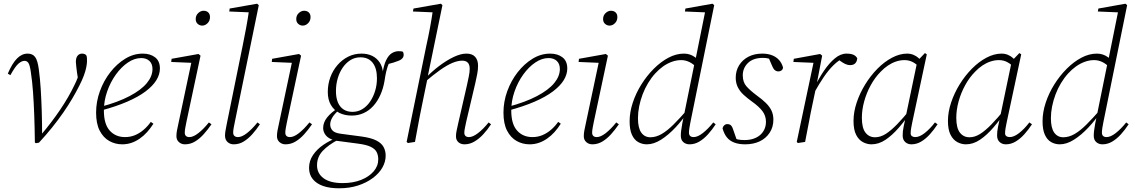

<svg xmlns="http://www.w3.org/2000/svg" viewBox="-20 -765 6117 1035"><path d="M168 3Q167 -80 164.5 -146.5Q162 -213 158 -269Q154 -325 146 -378Q141 -413 133.5 -425Q126 -437 112 -437Q97 -437 79.5 -422Q62 -407 36 -360L22 -368Q46 -424 72 -450Q98 -476 129 -476Q156 -476 169.5 -457.5Q183 -439 189 -393Q196 -342 199.5 -285.5Q203 -229 205 -166.5Q207 -104 207 -34H198L202 -39Q230 -72 255.5 -105.5Q281 -139 304 -173Q327 -207 347 -241.5Q367 -276 384 -312Q392 -328 398 -344.5Q404 -361 410 -383L403 -323L395 -375Q393 -393 391 -407.5Q389 -422 389 -431Q389 -454 398.5 -465Q408 -476 422 -476Q430 -476 436 -473.5Q442 -471 445 -467Q448 -461 448.5 -454.5Q449 -448 449 -437Q449 -422 445 -402Q441 -382 432 -357.5Q423 -333 407 -302Q391 -270 369.5 -233.5Q348 -197 321 -158Q294 -119 261 -78Q228 -37 190 4L173 7Z M639 13Q601 13 569 -5Q537 -23 517.5 -60.5Q498 -98 498 -158Q498 -217 518.5 -273.5Q539 -330 574.5 -375.5Q610 -421 655 -448.5Q700 -476 750 -476Q790 -476 816 -456Q842 -436 842 -396Q842 -364 823 -333Q804 -302 765 -272.5Q726 -243 666 -217Q606 -191 524 -169L522 -189Q616 -214 678.5 -247Q741 -280 771.5 -317Q802 -354 802 -393Q802 -421 785.5 -436.5Q769 -452 741 -452Q705 -452 669.5 -428Q634 -404 604.5 -363Q575 -322 557.5 -271.5Q540 -221 540 -169Q540 -96 571.5 -61Q603 -26 654 -26Q683 -26 708 -36.5Q733 -47 754.5 -65.5Q776 -84 793 -108L807 -98Q791 -73 773 -53Q755 -33 733.5 -18Q712 -3 688.5 5Q665 13 639 13Z M931 -31Q931 -46 934 -61.5Q937 -77 942 -100L1013 -435L1021 -426L903 -431L905 -448L1050 -474L1061 -465L985 -108Q982 -93 979 -77Q976 -61 976 -50Q976 -38 982.5 -32Q989 -26 1001 -26Q1022 -26 1049.5 -47.5Q1077 -69 1106 -105L1120 -95Q1100 -66 1078 -41.5Q1056 -17 1031 -2Q1006 13 977 13Q958 13 944.5 1Q931 -11 931 -31ZM1070 -627Q1056 -627 1045.5 -636.5Q1035 -646 1035 -662Q1035 -682 1048.5 -694.5Q1062 -707 1077 -707Q1093 -707 1102.5 -698Q1112 -689 1112 -673Q1112 -653 1099 -640Q1086 -627 1070 -627Z M1240 13Q1220 13 1206.5 0.5Q1193 -12 1193 -34Q1193 -48 1196 -63Q1199 -78 1203 -100L1288 -518Q1298 -567 1307 -615.5Q1316 -664 1323 -713L1335 -698L1216 -703L1218 -719L1366 -745L1375 -737L1246 -108Q1243 -93 1240 -77.5Q1237 -62 1237 -51Q1237 -38 1244 -32Q1251 -26 1263 -26Q1284 -26 1311.5 -47.5Q1339 -69 1368 -105L1381 -95Q1362 -66 1340 -41.5Q1318 -17 1293.5 -2Q1269 13 1240 13Z M1473 -31Q1473 -46 1476 -61.5Q1479 -77 1484 -100L1555 -435L1563 -426L1445 -431L1447 -448L1592 -474L1603 -465L1527 -108Q1524 -93 1521 -77Q1518 -61 1518 -50Q1518 -38 1524.5 -32Q1531 -26 1543 -26Q1564 -26 1591.5 -47.5Q1619 -69 1648 -105L1662 -95Q1642 -66 1620 -41.5Q1598 -17 1573 -2Q1548 13 1519 13Q1500 13 1486.5 1Q1473 -11 1473 -31ZM1612 -627Q1598 -627 1587.5 -636.5Q1577 -646 1577 -662Q1577 -682 1590.5 -694.5Q1604 -707 1619 -707Q1635 -707 1644.5 -698Q1654 -689 1654 -673Q1654 -653 1641 -640Q1628 -627 1612 -627Z M1807 250Q1757 250 1721.5 237.5Q1686 225 1666 200.5Q1646 176 1646 140Q1646 102 1667.5 70.5Q1689 39 1723.5 15.5Q1758 -8 1797 -22L1805 -13Q1750 16 1719.5 48.5Q1689 81 1689 126Q1689 170 1724.5 196Q1760 222 1827 222Q1883 222 1926 205Q1969 188 1994 159Q2019 130 2019 94Q2019 72 2010.5 55Q2002 38 1978.5 26.5Q1955 15 1908 9L1802 -5Q1797 -5 1792 -6Q1787 -7 1781 -8V-9Q1750 -18 1736 -36Q1722 -54 1722 -75Q1722 -105 1743.5 -132Q1765 -159 1803 -183V-188L1810 -175Q1781 -149 1770.5 -130Q1760 -111 1760 -94Q1760 -75 1772.5 -61.5Q1785 -48 1817 -44L1930 -29Q1980 -22 2008 -8Q2036 6 2047.5 27Q2059 48 2059 74Q2059 107 2041.5 138Q2024 169 1990 194.5Q1956 220 1910 235Q1864 250 1807 250ZM1876 -142Q1838 -142 1809 -156.5Q1780 -171 1763.5 -199.5Q1747 -228 1747 -269Q1747 -311 1760.5 -348Q1774 -385 1799 -414Q1824 -443 1857 -459.5Q1890 -476 1929 -476Q1961 -476 1986 -464Q2011 -452 2027 -428Q2043 -404 2045 -368L2041 -362Q2048 -413 2061.5 -440.5Q2075 -468 2092.5 -478.5Q2110 -489 2128 -489Q2135 -489 2141 -488.5Q2147 -488 2152 -486Q2154 -482 2155 -478.5Q2156 -475 2156 -470Q2156 -449 2131.5 -438.5Q2107 -428 2062 -417L2081 -435Q2076 -424 2071 -410Q2066 -396 2061.5 -377Q2057 -358 2053 -330Q2046 -288 2030.5 -253.5Q2015 -219 1992.5 -194Q1970 -169 1940.5 -155.5Q1911 -142 1876 -142ZM1880 -162Q1909 -162 1933 -176.5Q1957 -191 1974.5 -216.5Q1992 -242 2002 -274.5Q2012 -307 2012 -343Q2012 -397 1989 -426.5Q1966 -456 1923 -456Q1893 -456 1869 -441Q1845 -426 1827.5 -400.5Q1810 -375 1800.5 -342.5Q1791 -310 1791 -274Q1791 -238 1801.5 -213Q1812 -188 1832 -175Q1852 -162 1880 -162Z M2179 6 2172 0 2278 -518Q2289 -567 2298 -615.5Q2307 -664 2314 -713L2326 -698L2206 -703L2209 -719L2357 -745L2365 -737L2285 -349L2284 -340L2256 -204Q2249 -170 2242.5 -137Q2236 -104 2230 -70Q2224 -36 2217 0ZM2484 13Q2464 13 2451 1.5Q2438 -10 2438 -30Q2438 -45 2441.5 -61Q2445 -77 2450 -100L2497 -305Q2502 -329 2507 -352.5Q2512 -376 2512 -394Q2512 -417 2501.5 -427.5Q2491 -438 2472 -438Q2448 -438 2419 -426Q2390 -414 2353 -388Q2316 -362 2267 -320L2266 -340H2270Q2307 -379 2347.5 -409.5Q2388 -440 2426 -458Q2464 -476 2494 -476Q2526 -476 2541.5 -458.5Q2557 -441 2557 -411Q2557 -388 2552.5 -366Q2548 -344 2542 -316L2493 -108Q2490 -92 2486.5 -76.5Q2483 -61 2483 -49Q2483 -38 2489.5 -32Q2496 -26 2508 -26Q2529 -26 2557 -47.5Q2585 -69 2614 -105L2627 -95Q2608 -66 2585.5 -41.5Q2563 -17 2537.5 -2Q2512 13 2484 13Z M2835 13Q2797 13 2765 -5Q2733 -23 2713.5 -60.5Q2694 -98 2694 -158Q2694 -217 2714.5 -273.5Q2735 -330 2770.5 -375.5Q2806 -421 2851 -448.5Q2896 -476 2946 -476Q2986 -476 3012 -456Q3038 -436 3038 -396Q3038 -364 3019 -333Q3000 -302 2961 -272.5Q2922 -243 2862 -217Q2802 -191 2720 -169L2718 -189Q2812 -214 2874.5 -247Q2937 -280 2967.5 -317Q2998 -354 2998 -393Q2998 -421 2981.5 -436.5Q2965 -452 2937 -452Q2901 -452 2865.5 -428Q2830 -404 2800.5 -363Q2771 -322 2753.5 -271.5Q2736 -221 2736 -169Q2736 -96 2767.5 -61Q2799 -26 2850 -26Q2879 -26 2904 -36.5Q2929 -47 2950.5 -65.5Q2972 -84 2989 -108L3003 -98Q2987 -73 2969 -53Q2951 -33 2929.5 -18Q2908 -3 2884.5 5Q2861 13 2835 13Z M3127 -31Q3127 -46 3130 -61.5Q3133 -77 3138 -100L3209 -435L3217 -426L3099 -431L3101 -448L3246 -474L3257 -465L3181 -108Q3178 -93 3175 -77Q3172 -61 3172 -50Q3172 -38 3178.5 -32Q3185 -26 3197 -26Q3218 -26 3245.5 -47.5Q3273 -69 3302 -105L3316 -95Q3296 -66 3274 -41.5Q3252 -17 3227 -2Q3202 13 3173 13Q3154 13 3140.5 1Q3127 -11 3127 -31ZM3266 -627Q3252 -627 3241.5 -636.5Q3231 -646 3231 -662Q3231 -682 3244.5 -694.5Q3258 -707 3273 -707Q3289 -707 3298.5 -698Q3308 -689 3308 -673Q3308 -653 3295 -640Q3282 -627 3266 -627Z M3467 13Q3442 13 3420.5 1Q3399 -11 3386.5 -38.5Q3374 -66 3374 -111Q3374 -160 3391 -211.5Q3408 -263 3437.5 -310Q3467 -357 3504.5 -394.5Q3542 -432 3583.5 -454Q3625 -476 3667 -476Q3684 -476 3699 -471Q3714 -466 3727.5 -456Q3741 -446 3753 -430L3735 -401Q3718 -420 3696.5 -430.5Q3675 -441 3652 -441Q3627 -441 3602 -432Q3577 -423 3554.5 -407Q3532 -391 3512 -369Q3491 -346 3473.5 -317Q3456 -288 3444 -256Q3432 -224 3425.5 -191.5Q3419 -159 3419 -128Q3419 -75 3437 -50Q3455 -25 3486 -25Q3516 -25 3546.5 -42.5Q3577 -60 3611.5 -94.5Q3646 -129 3687 -176L3697 -167H3692Q3659 -118 3621 -77.5Q3583 -37 3543.5 -12Q3504 13 3467 13ZM3697 13Q3677 13 3663.5 1Q3650 -11 3650 -33Q3650 -47 3652 -62Q3654 -77 3658 -100L3662 -119L3725 -429L3729 -443L3783 -711L3791 -698L3672 -703L3675 -719L3821 -745L3830 -737L3702 -107Q3699 -92 3696.5 -76.5Q3694 -61 3694 -50Q3694 -38 3700.5 -32Q3707 -26 3719 -26Q3741 -26 3769 -48Q3797 -70 3825 -105L3838 -95Q3819 -66 3797 -41.5Q3775 -17 3750 -2Q3725 13 3697 13Z M3997 13Q3963 13 3938 3.5Q3913 -6 3898 -25Q3883 -44 3875 -73Q3877 -83 3884 -89.5Q3891 -96 3900 -96Q3913 -96 3920 -89.5Q3927 -83 3931 -70L3954 -4L3926 -26Q3943 -16 3958.5 -13Q3974 -10 3994 -10Q4029 -10 4055 -22.5Q4081 -35 4095 -57.5Q4109 -80 4109 -108Q4109 -141 4090 -166Q4071 -191 4033 -218Q4008 -236 3988 -254.5Q3968 -273 3957 -295.5Q3946 -318 3946 -346Q3946 -384 3964.5 -413.5Q3983 -443 4015 -459.5Q4047 -476 4089 -476Q4119 -476 4142 -467Q4165 -458 4180 -441Q4195 -424 4201 -401Q4200 -391 4193 -385.5Q4186 -380 4176 -380Q4166 -380 4157.5 -386.5Q4149 -393 4143 -408L4119 -464L4147 -440Q4136 -446 4122.5 -449.5Q4109 -453 4093 -453Q4040 -453 4012 -425.5Q3984 -398 3984 -359Q3984 -322 4004 -299.5Q4024 -277 4060 -250Q4088 -230 4108 -210.5Q4128 -191 4138.5 -169.5Q4149 -148 4149 -120Q4149 -80 4129 -49.5Q4109 -19 4075 -3Q4041 13 3997 13Z M4369 -265 4362 -293H4370Q4393 -341 4421 -382.5Q4449 -424 4480 -450Q4511 -476 4543 -476Q4566 -476 4580 -470Q4594 -464 4601 -451Q4600 -434 4590.5 -424Q4581 -414 4563 -414Q4549 -414 4535.5 -420.5Q4522 -427 4506 -439L4493 -450L4527 -457V-452Q4500 -440 4473 -413.5Q4446 -387 4420.5 -349.5Q4395 -312 4369 -265ZM4275 0 4367 -435 4375 -426 4257 -431 4259 -448 4401 -474 4412 -465 4381 -304 4379 -294 4360 -204Q4349 -153 4340 -103.5Q4331 -54 4320 0L4281 6Z M4678 13Q4654 13 4631.5 1Q4609 -11 4595 -38.5Q4581 -66 4581 -113Q4581 -161 4598 -212Q4615 -263 4644 -310Q4673 -357 4710 -394.5Q4747 -432 4788.5 -454Q4830 -476 4870 -476Q4888 -476 4904 -469.5Q4920 -463 4933 -451Q4946 -439 4955 -422L4939 -399Q4923 -418 4902 -429.5Q4881 -441 4856 -441Q4833 -441 4810.5 -433.5Q4788 -426 4767 -412Q4746 -398 4728 -379Q4697 -348 4674 -306Q4651 -264 4638.5 -218.5Q4626 -173 4626 -130Q4626 -75 4645.5 -50Q4665 -25 4697 -25Q4726 -25 4754.5 -43Q4783 -61 4816 -95Q4849 -129 4888 -177L4896 -167H4894Q4861 -118 4825.5 -77Q4790 -36 4753.5 -11.5Q4717 13 4678 13ZM4893 13Q4873 13 4859.5 0.5Q4846 -12 4846 -34Q4846 -46 4847 -56.5Q4848 -67 4851 -81.5Q4854 -96 4859 -119L4860 -124L4925 -435L4928 -439L4966 -479L4976 -472L4898 -107Q4895 -92 4892 -76Q4889 -60 4889 -47Q4889 -36 4896 -31Q4903 -26 4914 -26Q4937 -26 4965 -48Q4993 -70 5020 -105L5034 -95Q5015 -66 4993 -41.5Q4971 -17 4946 -2Q4921 13 4893 13Z M5187 13Q5163 13 5140.5 1Q5118 -11 5104 -38.5Q5090 -66 5090 -113Q5090 -161 5107 -212Q5124 -263 5153 -310Q5182 -357 5219 -394.5Q5256 -432 5297.5 -454Q5339 -476 5379 -476Q5397 -476 5413 -469.5Q5429 -463 5442 -451Q5455 -439 5464 -422L5448 -399Q5432 -418 5411 -429.5Q5390 -441 5365 -441Q5342 -441 5319.5 -433.5Q5297 -426 5276 -412Q5255 -398 5237 -379Q5206 -348 5183 -306Q5160 -264 5147.5 -218.5Q5135 -173 5135 -130Q5135 -75 5154.5 -50Q5174 -25 5206 -25Q5235 -25 5263.5 -43Q5292 -61 5325 -95Q5358 -129 5397 -177L5405 -167H5403Q5370 -118 5334.5 -77Q5299 -36 5262.5 -11.5Q5226 13 5187 13ZM5402 13Q5382 13 5368.5 0.5Q5355 -12 5355 -34Q5355 -46 5356 -56.5Q5357 -67 5360 -81.5Q5363 -96 5368 -119L5369 -124L5434 -435L5437 -439L5475 -479L5485 -472L5407 -107Q5404 -92 5401 -76Q5398 -60 5398 -47Q5398 -36 5405 -31Q5412 -26 5423 -26Q5446 -26 5474 -48Q5502 -70 5529 -105L5543 -95Q5524 -66 5502 -41.5Q5480 -17 5455 -2Q5430 13 5402 13Z M5693 13Q5668 13 5646.5 1Q5625 -11 5612.5 -38.5Q5600 -66 5600 -111Q5600 -160 5617 -211.5Q5634 -263 5663.5 -310Q5693 -357 5730.5 -394.5Q5768 -432 5809.5 -454Q5851 -476 5893 -476Q5910 -476 5925 -471Q5940 -466 5953.5 -456Q5967 -446 5979 -430L5961 -401Q5944 -420 5922.5 -430.5Q5901 -441 5878 -441Q5853 -441 5828 -432Q5803 -423 5780.5 -407Q5758 -391 5738 -369Q5717 -346 5699.5 -317Q5682 -288 5670 -256Q5658 -224 5651.5 -191.5Q5645 -159 5645 -128Q5645 -75 5663 -50Q5681 -25 5712 -25Q5742 -25 5772.5 -42.5Q5803 -60 5837.5 -94.5Q5872 -129 5913 -176L5923 -167H5918Q5885 -118 5847 -77.5Q5809 -37 5769.5 -12Q5730 13 5693 13ZM5923 13Q5903 13 5889.5 1Q5876 -11 5876 -33Q5876 -47 5878 -62Q5880 -77 5884 -100L5888 -119L5951 -429L5955 -443L6009 -711L6017 -698L5898 -703L5901 -719L6047 -745L6056 -737L5928 -107Q5925 -92 5922.5 -76.5Q5920 -61 5920 -50Q5920 -38 5926.5 -32Q5933 -26 5945 -26Q5967 -26 5995 -48Q6023 -70 6051 -105L6064 -95Q6045 -66 6023 -41.5Q6001 -17 5976 -2Q5951 13 5923 13Z"/></svg>

Font: Source Serif 4 36pt Light
Style: Italic
Weight: 300
Italic angle: -12°
Designer: Frank Grießhammer
Foundry: Adobe Systems Incorporated
Version: Version 4.004;hotconv 1.0.116;makeotfexe 2.5.65601